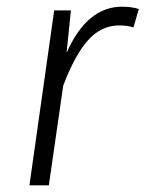

<svg xmlns="http://www.w3.org/2000/svg" viewBox="-20 -554 435 574"><path d="M395 -527 379 -472Q361 -478 337 -478Q282 -478 242.5 -433Q203 -388 169 -298L126 0H68L142 -523H192L179 -396Q240 -534 345 -534Q374 -534 395 -527Z"/></svg>

Font: Fira Sans Light
Style: Italic
Weight: 300
Italic angle: -8°
Designer: bBox Type GmbH & Carrois Corporate GbR & Edenspiekermann AG
Foundry: bBox Type GmbH & Carrois Corporate GbR & Edenspiekermann AG
Version: Version 4.301